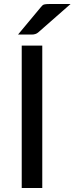

<svg xmlns="http://www.w3.org/2000/svg" viewBox="-20 -947 375 967"><path d="M192.9 0H89.4V-717.3H192.9ZM139.2 -772.9H70.8L185.1 -910.2Q193.8 -921.9 201.7 -924.3Q209.5 -926.8 228.5 -926.8H335.4L172.4 -783.7Q160.2 -772.9 139.2 -772.9Z"/></svg>

Font: Lato-Medium
Style: Regular
Weight: 500
Designer: Lukasz Dziedzic
Foundry: tyPoland Lukasz Dziedzic
Version: Version 2.006; 2014-01-15